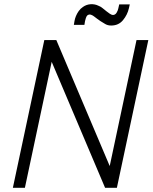

<svg xmlns="http://www.w3.org/2000/svg" viewBox="-20 -890 723 910"><path d="M545 -869 541 -851Q539 -840 532.5 -829.5Q526 -819 515 -819Q509 -819 499.5 -825.5Q490 -832 484 -837Q475 -844 466 -851.5Q457 -859 446 -863Q430 -871 410 -870Q390 -869 373 -857Q361 -849 353 -837.5Q345 -826 340 -814Q335 -802 333 -790L330 -772H380L383 -790Q384 -795 387 -804.5Q390 -814 395 -818Q403 -823 411.5 -820Q420 -817 426 -812Q433 -807 440.5 -801Q448 -795 456 -790Q467 -783 479 -776Q491 -769 507 -769Q542 -769 563 -794.5Q584 -820 591 -851L595 -869ZM683 -700H627L500 -103L247 -700H190L41 0H98L225 -597L478 0H534Z"/></svg>

Font: Advent Pro
Style: Italic
Weight: 400
Italic angle: -12°
Designer: VivaRado, Andreas Kalpakidis
Foundry: VivaRado, Andreas Kalpakidis
Version: Version 3.000